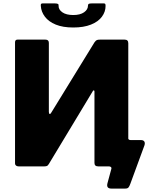

<svg xmlns="http://www.w3.org/2000/svg" viewBox="-20 -974 912 1124"><path d="M632 130Q617 130 611 122.5Q605 115 609 99L632 14Q634 8 629.5 4Q625 0 617 0H575L730 -168Q730 -154 745 -154H805Q819 -154 824.5 -146Q830 -138 826 -124L743 102Q738 116 732.5 123Q727 130 713 130ZM246 -742Q266 -742 266 -723V-319Q266 -308 271 -307Q276 -306 281 -316L533 -726Q541 -737 547 -739.5Q553 -742 565 -742H710Q731 -742 731 -721V-19Q731 0 708 0H555Q533 0 533 -20V-438Q533 -444 529.5 -445Q526 -446 523 -440L266 -14Q260 -4 253.5 -2Q247 0 240 0H89Q80 0 74 -4.5Q68 -9 68 -17V-726Q68 -742 82 -742ZM409 -813Q348 -813 306.5 -830Q265 -847 243 -876Q221 -905 219 -939Q218 -948 220.5 -951Q223 -954 229 -954H301Q314 -954 319 -951Q324 -948 323 -941Q322 -918 345 -902Q368 -886 409 -886ZM409 -813V-886Q449 -886 472 -902Q495 -918 495 -941Q495 -948 499 -951Q503 -954 517 -954H588Q594 -954 596 -951Q598 -948 598 -939Q598 -905 576.5 -876Q555 -847 512.5 -830Q470 -813 409 -813Z"/></svg>

Font: Libre Franklin ExtraBold
Style: Regular
Weight: 800
Designer: Pablo Impallari, Rodrigo Fuenzalida, Nhung Nguyen
Foundry: Impallari Type
Version: Version 3.000